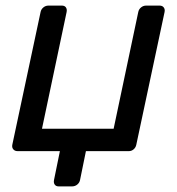

<svg xmlns="http://www.w3.org/2000/svg" viewBox="-20 -540 633 686"><path d="M190 126Q180 126 175.5 119.5Q171 113 173 103L194 0H43Q33 0 27.5 -6.5Q22 -13 24 -23L125 -497Q127 -507 135 -513.5Q143 -520 153 -520H201Q211 -520 215.5 -513.5Q220 -507 218 -497L130 -80H386L474 -497Q476 -507 484 -513.5Q492 -520 502 -520H550Q560 -520 565 -513.5Q570 -507 568 -497L467 -23Q465 -13 457.5 -6.5Q450 0 440 0H287L266 103Q264 113 256 119.5Q248 126 237 126Z"/></svg>

Font: Rubik
Style: Italic
Weight: 400
Italic angle: -12°
Designer: Hubert and Fischer
Foundry: Hubert and Fischer
Version: Version 2.300;gftools[0.9.30]